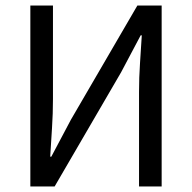

<svg xmlns="http://www.w3.org/2000/svg" viewBox="-20 -676 696 696"><path d="M90 0V-656H172V-317Q172 -265 168.5 -211.5Q165 -158 162 -108H166L237 -242L478 -656H566V0H484V-343Q484 -395 487.5 -446.5Q491 -498 494 -548H490L419 -414L178 0Z"/></svg>

Font: Pinyin1712
Style: Regular
Weight: 400
Version: Version 1